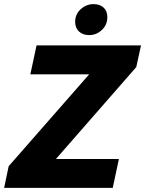

<svg xmlns="http://www.w3.org/2000/svg" viewBox="-35 -910 703 930"><path d="M-15 0 7 -105 397 -550H112L142 -690H648L625 -585L236 -140H541L511 0ZM329 -804Q329 -841 356 -865.5Q383 -890 418 -890Q449 -890 467 -873Q485 -856 485 -827Q485 -790 458.5 -765Q432 -740 397 -740Q366 -740 347.5 -757.5Q329 -775 329 -804Z"/></svg>

Font: Radio Canada
Style: Bold Italic
Weight: 700
Italic angle: -12°
Designer: Charles Daoud, Etienne Aubert Bonn, Alexandre Saumier Demers, Jacques Le Bailly
Foundry: Radio-Canada
Version: Version 2.104; ttfautohint (v1.8.4.7-5d5b);gftools[0.9.28.de